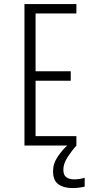

<svg xmlns="http://www.w3.org/2000/svg" viewBox="-20 -720 490 950"><path d="M101 0V-700H358V-653.5H156V-367.5H330V-320.5H156V-46.5H358V0ZM399 159.5V203.5Q370 210.5 337.5 210.5Q295.5 210.5 269 191.8Q242.5 173 242.5 127.5Q242.5 89 265.8 55Q289 21 313 0H358.5Q335.5 25 314.5 57.2Q293.5 89.5 293.5 119.5Q293.5 147 308.5 157.2Q323.5 167.5 346.5 167.5Q374 167.5 399 159.5Z"/></svg>

Font: Trispace Condensed ExtraLight
Style: Regular
Weight: 200
Width: 3
Designer: Tyler Finck
Foundry: Etcetera Type Company
Version: Version 1.210; ttfautohint (v1.8.3)